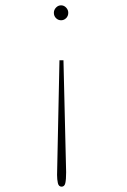

<svg xmlns="http://www.w3.org/2000/svg" viewBox="-20 -619 478 720"><path d="M209 -599Q220 -599 228 -590.5Q236 -582 236 -571Q236 -559 228 -551Q220 -543 209 -543Q198 -543 190 -551Q182 -559 182 -571Q182 -582 190 -590.5Q198 -599 209 -599ZM203 -393H218L228 27Q228 54 225 67.5Q222 81 211 81Q200 81 197 67.5Q194 54 194 37Z"/></svg>

Font: Inconsolata SemiCondensed ExtraLight
Style: Regular
Weight: 200
Width: 4
Monospace: yes
Designer: Raph Levien, Cyreal, Brenton Simpson
Foundry: Raph Levien, Cyreal, Google
Version: Version 3.100; ttfautohint (v1.8.4.7-5d5b)